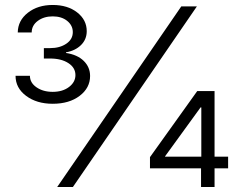

<svg xmlns="http://www.w3.org/2000/svg" viewBox="-20 -753 972 773"><path d="M210.2 0 709.9 -727.3H772.7L273.4 0ZM583.8 -75.3V-120.4L774.1 -386.4H843.8V-122.2H898.4V-75.3H843.8V0H789.4V-75.3ZM790.5 -122.2V-320.7H787.6L644.5 -123.6V-122.2ZM192.1 -335.2Q127.8 -335.2 85.2 -367Q42.6 -398.8 42.6 -447.8H100.5Q100.5 -419.7 127 -401.5Q153.4 -383.2 192.1 -383.2Q232.2 -383.2 258 -402.9Q283.7 -422.6 283.7 -450.6Q283.7 -480.5 255.3 -498.9Q226.9 -517.4 181.8 -517.4H156.6V-559.3H181.8Q220.9 -559.3 247 -577.1Q273.1 -594.8 273.1 -623.6Q273.1 -650.6 250.5 -668.9Q228 -687.1 192.1 -687.1Q156.6 -687.1 132.1 -668.9Q107.6 -650.6 107.6 -622.2H51.5Q52.2 -670.5 92.2 -701.7Q132.1 -733 192.1 -733Q252.5 -733 290.8 -702.9Q329.2 -672.9 329.2 -627.5Q329.2 -594.5 306.3 -571.7Q283.4 -549 245.7 -542.3V-539.8Q291.9 -532.7 317.3 -507.6Q342.7 -482.6 342.7 -447.1Q342.7 -399.1 300.8 -367.2Q258.9 -335.2 192.1 -335.2Z"/></svg>

Font: Inter UI Light
Style: Regular
Weight: 300
Designer: Rasmus Andersson
Foundry: rsms
Version: 3.2;8d6f07862